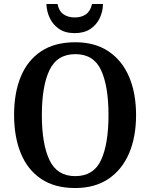

<svg xmlns="http://www.w3.org/2000/svg" viewBox="-20 -938 758 968"><path d="M359 10Q256 10 187.5 -36Q119 -82 85 -165Q51 -248 51 -359Q51 -470 85 -552Q119 -634 187.5 -679.5Q256 -725 360 -725Q458 -725 526.5 -679.5Q595 -634 630.5 -551.5Q666 -469 666 -358Q666 -247 630.5 -164.5Q595 -82 526.5 -36Q458 10 359 10ZM359 -50Q452 -50 489.5 -131Q527 -212 527 -358Q527 -504 489.5 -584.5Q452 -665 360 -665Q268 -665 229.5 -584.5Q191 -504 191 -358Q191 -212 229.5 -131Q268 -50 359 -50ZM357 -771Q309 -771 278 -792Q247 -813 231 -847Q215 -881 214 -918H270Q277 -882 300 -866Q323 -850 357 -850Q391 -850 413.5 -866Q436 -882 444 -918H499Q499 -881 483 -847Q467 -813 435.5 -792Q404 -771 357 -771Z"/></svg>

Font: Noto Serif SemiCondensed SemiBold
Style: Regular
Weight: 600
Width: 4
Designer: Monotype Design Team
Foundry: Monotype Imaging Inc.
Version: Version 2.013; ttfautohint (v1.8.4.7-5d5b)